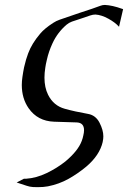

<svg xmlns="http://www.w3.org/2000/svg" viewBox="-20 -484 521 782"><path d="M200.2 11.7Q133.3 9.3 96.7 -43Q68.8 -83 68.8 -137.7Q68.8 -153.3 71.3 -170.4Q74.2 -190.9 78.1 -210Q85.9 -244.1 94.7 -266.6Q109.4 -306.6 144 -347.2Q161.1 -367.7 196.3 -390.6Q209 -398.9 223.1 -403.8L305.7 -432.1Q360.8 -449.7 388.7 -460.4Q397.5 -463.9 407.2 -463.9Q437.5 -462.4 477.1 -448.2Q480 -447.3 481.4 -446.8L464.8 -375Q449.2 -392.6 421.1 -408Q393.1 -423.3 368.7 -424.8Q358.4 -424.8 347.2 -420.9Q328.1 -414.6 309.8 -408.2Q291.5 -401.9 272.9 -396Q259.8 -391.1 251 -383.3Q214.4 -352.1 193.8 -307.6Q178.2 -273.9 170.9 -240.7Q166 -220.2 164.6 -209Q161.1 -187 161.1 -168Q161.1 -127.4 175.8 -98.1Q197.8 -53.7 243.7 -41Q283.7 -29.8 338.9 -20Q369.6 -14.6 385.3 15.6Q400.9 45.9 400.9 71.3Q400.9 82 398.4 92.8V93.8Q385.7 148.9 330.6 195.3Q294.9 224.6 258.8 244.6Q220.2 266.1 175.3 274.9Q157.7 278.3 133.8 278.3Q124.5 278.3 114.3 277.8Q101.1 276.9 89.4 272.9L47.9 259.3L77.1 244.1H85.4Q128.4 241.2 170.7 220.7Q212.9 200.2 246.6 173.3Q297.9 130.4 313 89.8Q317.4 78.1 319.3 67.9Q322.3 55.7 322.3 46.4Q322.3 15.6 292 14.6Q244.1 13.2 200.2 11.7Z"/></svg>

Font: Caudex
Style: Italic
Weight: 400
Italic angle: -13°
Version: Version 1.04